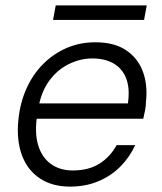

<svg xmlns="http://www.w3.org/2000/svg" viewBox="-20 -681 601 713"><path d="M240 12Q174 12 128 -18.5Q82 -49 61.5 -104.5Q41 -160 48 -233Q54 -298 78 -351.5Q102 -405 140.5 -443.5Q179 -482 228 -503Q277 -524 334 -524Q405 -524 449 -494Q493 -464 511 -414Q529 -364 522 -303Q522 -289 519 -272.5Q516 -256 512 -240H100L110 -297H455Q463 -353 448.5 -390Q434 -427 401.5 -445.5Q369 -464 323 -464Q279 -464 236.5 -443.5Q194 -423 163.5 -382Q133 -341 122 -278L118 -253Q108 -188 121.5 -142.5Q135 -97 168.5 -72.5Q202 -48 250 -48Q309 -48 349 -73Q389 -98 413 -142H482Q462 -98 427.5 -63Q393 -28 345.5 -8Q298 12 240 12ZM177 -607 187 -661H525L515 -607Z"/></svg>

Font: DM Sans 12pt Light
Style: Italic
Weight: 300
Italic angle: -10°
Version: Version 4.004;gftools[0.9.30]